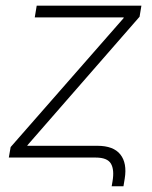

<svg xmlns="http://www.w3.org/2000/svg" viewBox="-20 -549 531 669"><path d="M369.1 100.1 372.1 82.5Q378.9 42.5 366.5 21.2Q354 0 313.5 0H10.7L17.1 -36.6L410.6 -485.8L411.1 -488.3H101.1L107.9 -529.3H472.7L466.3 -490.7L75.7 -43L75.2 -41H319.3Q375.5 -41 399.4 -10.7Q423.3 19.5 414.6 73.2L410.2 100.1Z"/></svg>

Font: Inter 24pt ExtraLight
Style: Italic
Weight: 250
Italic angle: -9.3988°
Version: Version 4.001;git-66647c0bb